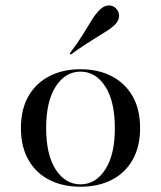

<svg xmlns="http://www.w3.org/2000/svg" viewBox="-20 -686 601 717"><path d="M280.6 11.3Q214.5 11.3 164.5 -14.1Q114.5 -39.5 86.3 -88.7Q58.1 -137.9 58.1 -207.3Q58.1 -278.2 86.3 -327Q114.5 -375.8 164.5 -401.6Q214.5 -427.4 280.6 -427.4Q346.8 -427.4 396.8 -401.6Q446.8 -375.8 475 -327Q503.2 -278.2 503.2 -207.3Q503.2 -137.9 475 -88.7Q446.8 -39.5 396.8 -14.1Q346.8 11.3 280.6 11.3ZM280.6 2.4Q337.1 2.4 373 -52.8Q408.9 -108.1 408.9 -207.3Q408.9 -308.1 373 -363.3Q337.1 -418.5 280.6 -418.5Q224.2 -418.5 188.3 -363.3Q152.4 -308.1 152.4 -208.1Q152.4 -107.3 188.3 -52.4Q224.2 2.4 280.6 2.4ZM244.4 -482.3 240.3 -486.3Q270.2 -525.8 289.1 -556.5Q308.1 -587.1 322.6 -610.9Q337.1 -634.7 352.4 -649.2Q368.5 -665.3 385.5 -665.7Q402.4 -666.1 413.7 -654Q425 -642.7 424.6 -625.8Q424.2 -608.9 408.1 -592.7Q397.6 -582.3 381.9 -572.2Q366.1 -562.1 345.6 -549.6Q325 -537.1 299.6 -520.6Q274.2 -504 244.4 -482.3Z"/></svg>

Font: Playfair 144pt SemiExpanded Medium
Style: Regular
Weight: 500
Width: 6
Designer: Claus Eggers Sørensen
Foundry: Claus Eggers Sørensen
Version: Version 2.203